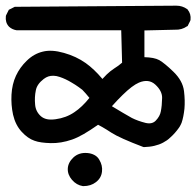

<svg xmlns="http://www.w3.org/2000/svg" viewBox="-29 -588 678 663"><path d="M257.3 54.7Q235.4 51.3 219.7 33.2Q204.1 15.1 205.1 -5.9Q206.1 -26.9 224.6 -44.4Q243.7 -62 272.5 -59.6Q286.1 -58.6 297.1 -52.7Q308.1 -46.9 314 -36.1Q325.7 -16.6 323.2 4.4Q320.8 26.9 302.2 41Q284.7 54.7 258.8 54.7H257.8ZM465.3 -80.6Q384.3 -111.3 355.5 -129.9Q347.7 -135.3 339.6 -140.1Q331.5 -145 324 -149.4Q316.4 -153.8 309.6 -157.2Q282.7 -138.2 260.3 -125.2Q237.8 -112.3 219.7 -106Q181.2 -92.8 146 -93.8Q128.9 -94.2 114.7 -96.2Q100.6 -98.1 89.8 -102.1Q66.9 -109.9 45.7 -133.1Q24.4 -156.2 16.1 -191.9Q8.8 -225.6 10.7 -261.2Q12.7 -297.4 26.1 -326.4Q39.6 -355.5 63.5 -378.4Q87.9 -402.3 118.7 -409.7Q149.4 -417.5 191.9 -405.3Q233.9 -393.6 267.1 -370.1Q295.9 -349.6 324.7 -315.4Q332.5 -324.2 339.4 -330.8Q346.2 -337.4 352.5 -342.3Q358.9 -347.2 364.7 -351.1Q380.4 -360.8 392.6 -371.6L389.6 -483.4H30.3H29.3H28.8Q13.2 -485.8 2.4 -495.6L2 -496.1L1.5 -496.6Q-11.2 -510.3 -8.8 -532.2L-8.3 -534.2L-7.8 -535.6L0 -551.3L1.5 -554.2L4.4 -555.7L20 -563.5L22 -564.5H24.4L580.1 -568.4Q600.6 -568.4 617.2 -556.6L618.2 -556.2L618.7 -555.2Q631.3 -540 628.9 -519.5L628.4 -517.6L627.9 -516.1L620.1 -500.5L619.1 -498L616.7 -497.1Q598.6 -484.4 575.2 -485.4L469.7 -482.9V-390.6Q486.8 -390.1 499.3 -387.7Q511.7 -385.3 521 -380.4Q530.3 -375 542.2 -365.2Q554.2 -355.5 569.8 -340.3Q602.1 -309.1 606.4 -273.4Q610.4 -240.2 607.9 -212.4Q606.4 -198.7 604 -186.5Q601.6 -174.3 598.1 -164.1Q596.7 -161.1 595.2 -157.7Q593.8 -154.3 591.6 -150.9Q589.4 -147.5 586.7 -143.8Q584 -140.1 581.1 -136.5Q578.1 -132.8 574.7 -128.9Q571.3 -125 567.4 -121.1Q563.5 -117.2 559.1 -113.3Q553.7 -107.9 547.4 -103.5Q541 -99.1 534.2 -95.5Q527.3 -91.8 519.8 -89.1Q512.2 -86.4 504.2 -84.5Q496.1 -82.5 487.3 -81.5Q478.5 -80.6 469.2 -80.1H467.3ZM426.3 -180.7Q446.8 -170.4 473.6 -163.6Q496.1 -158.2 508.8 -171.4Q523.4 -186.5 526.4 -203.6Q530.3 -222.7 530.8 -250Q531.2 -273.9 507.3 -295.9Q484.4 -316.9 450.7 -302.7Q439.5 -297.9 425.5 -287.4Q411.6 -276.9 394.3 -260Q377 -243.2 357.4 -221.2Q398.4 -196.3 426.3 -180.7ZM255.4 -277.8Q249 -282.7 242.9 -287.1Q236.8 -291.5 231 -295.2Q225.1 -298.8 219.5 -302.2Q213.9 -305.7 208.5 -308.6Q203.1 -311.5 197.8 -314Q192.4 -316.4 187.3 -318.6Q182.1 -320.8 177.2 -322.3Q166 -326.2 156 -326.4Q146 -326.7 137.9 -324Q129.9 -321.3 122.1 -315.4Q98.6 -297.4 94.7 -275.9Q89.8 -252.4 92.3 -226.6Q94.2 -203.1 111.8 -187Q120.6 -179.2 133.1 -176.5Q145.5 -173.8 163.1 -176.3Q199.7 -181.2 228 -200.7Q254.4 -218.3 279.8 -250Q272.9 -258.3 267.1 -265.1Q261.2 -272 255.4 -277.8Z"/></svg>

Font: NaikaiFont
Style: Bold
Weight: 700
Version: Version 1.89